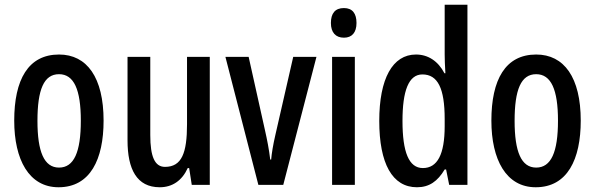

<svg xmlns="http://www.w3.org/2000/svg" viewBox="-20 -780 2511 810"><path d="M417 -271C417 -453 347 -550 229 -550C99 -550 40 -444 40 -271C40 -107 102 10 227 10C361 10 417 -108 417 -271ZM138 -270C138 -402 165 -467 229 -467C292 -467 321 -402 321 -271C321 -138 292 -73 229 -73C166 -73 138 -140 138 -270Z M865 -540H769V-256C769 -135 747 -76 676 -76C633 -76 614 -119 614 -210V-540H518V-188C518 -66 557 10 654 10C707 10 748 -18 772 -71H778L789 0H865Z M1070 0H1175L1315 -540H1217L1142 -212C1132 -169 1126 -132 1124 -107H1120C1115 -150 1107 -190 1098 -230L1029 -540H931Z M1431 -746C1394 -746 1376 -724 1376 -683C1376 -643 1396 -621 1431 -621C1465 -621 1484 -643 1484 -683C1484 -723 1467 -746 1431 -746ZM1477 -540H1381V0H1477Z M1739 10C1791 10 1826 -15 1856 -65H1862L1875 0H1952V-760H1856V-550C1856 -529 1857 -504 1859 -471H1855C1828 -523 1785 -550 1735 -550C1636 -550 1580 -448 1580 -270C1580 -90 1635 10 1739 10ZM1764 -71C1705 -71 1678 -138 1678 -270C1678 -397 1704 -466 1762 -466C1827 -466 1856 -407 1856 -278V-248C1856 -128 1825 -71 1764 -71Z M2430 -271C2430 -453 2360 -550 2242 -550C2112 -550 2053 -444 2053 -271C2053 -107 2115 10 2240 10C2374 10 2430 -108 2430 -271ZM2151 -270C2151 -402 2178 -467 2242 -467C2305 -467 2334 -402 2334 -271C2334 -138 2305 -73 2242 -73C2179 -73 2151 -140 2151 -270Z"/></svg>

Font: Noto Sans Khmer ExtraCondensed Medium
Style: Regular
Weight: 500
Width: 2
Designer: Danh Hong and the Monotype Design Team
Foundry: Monotype Imaging Inc.
Version: Version 2.004